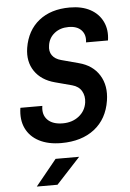

<svg xmlns="http://www.w3.org/2000/svg" viewBox="-63 -786 726 1072"><g transform="rotate(-5 300.0 -250.0)"><path d="M257 10Q184 10 133 -16.5Q82 -43 59 -91.5Q36 -140 46 -206H169Q161 -157 189.5 -128Q218 -99 275 -99Q328 -99 365 -128Q402 -157 409 -204Q414 -240 398 -268Q382 -296 345 -306L251 -331Q175 -351 138 -405.5Q101 -460 113 -536Q129 -633 196 -686.5Q263 -740 369 -740Q437 -740 484 -714.5Q531 -689 553 -643Q575 -597 566 -538H443Q449 -580 425 -606Q401 -632 353 -632Q306 -632 274 -606.5Q242 -581 236 -540Q230 -506 246 -483.5Q262 -461 296 -452L393 -426Q470 -406 507 -346.5Q544 -287 531 -204Q515 -102 443 -46Q371 10 257 10ZM99 240 217 95H349L215 240Z"/></g></svg>

Font: JetBrains Mono NL
Style: Bold Italic
Weight: 700
Italic angle: -9°
Designer: Philipp Nurullin, Konstantin Bulenkov
Foundry: JetBrains
Version: Version 2.304; ttfautohint (v1.8.4.7-5d5b)